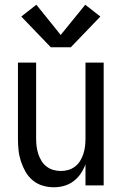

<svg xmlns="http://www.w3.org/2000/svg" viewBox="-20 -785 515 813"><path d="M208 8Q184 8 160.5 1Q137 -6 118.5 -21.5Q100 -37 88 -58Q76 -79 68.5 -102Q61 -125 58.5 -149Q56 -173 56 -197V-520H133V-197Q133 -181 135 -165Q137 -149 142 -133.5Q147 -118 155.5 -104Q164 -90 177 -80Q190 -70 205.5 -65.5Q221 -61 238 -61Q254 -61 269.5 -65.5Q285 -70 298 -80Q311 -90 319.5 -104Q328 -118 333 -133.5Q338 -149 340 -165Q342 -181 342 -197V-520H419V0H342V-89Q334 -68 321.5 -49.5Q309 -31 291 -17.5Q273 -4 251.5 2Q230 8 208 8ZM195 -585 70 -715 134 -765 237 -637 341 -765 405 -715 280 -585Z"/></svg>

Font: Iosevka QP
Style: Regular
Weight: 400
Designer: Belleve Invis
Foundry: Belleve Invis
Version: Version 20.0.0; ttfautohint (v1.8.4)